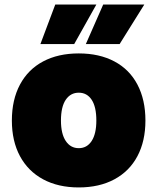

<svg xmlns="http://www.w3.org/2000/svg" viewBox="-20 -809 690 841"><path d="M32 -281Q32 -372 67.5 -438.5Q103 -505 169 -540Q235 -575 325 -575Q415 -575 481 -540Q547 -505 582 -438.5Q617 -372 617 -281Q617 -191 582 -125Q547 -59 481 -23.5Q415 12 325 12Q235 12 169 -23.5Q103 -59 67.5 -125Q32 -191 32 -281ZM325 -160Q361 -160 381.5 -191.5Q402 -223 402 -281Q402 -341 381.5 -372Q361 -403 325 -403Q289 -403 268 -372Q247 -341 247 -281Q247 -223 268 -191.5Q289 -160 325 -160ZM222 -789H402L305 -616H157ZM432 -789H612L504 -616H356Z"/></svg>

Font: Azeret Mono Black
Style: Regular
Weight: 900
Designer: Martin Vácha
Foundry: Displaay
Version: Version 1.000; Glyphs 3.0.3, build 3074